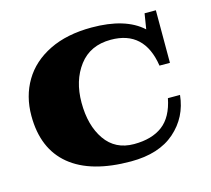

<svg xmlns="http://www.w3.org/2000/svg" viewBox="-78 -572 741 674"><g transform="rotate(-15 292.5 -235.0)"><path d="M23 -235Q23 -306 56 -361.5Q89 -417 153 -448.5Q217 -480 307 -480Q430 -480 491 -424L500 -480H541V-289H503Q483 -421 361 -421Q286 -421 245.5 -367.5Q205 -314 205 -234Q205 -151 241.5 -98.5Q278 -46 346 -46Q411 -46 450 -75.5Q489 -105 502 -171H546Q538 -92 480 -41Q422 10 320 10Q175 10 99 -52.5Q23 -115 23 -235Z"/></g></svg>

Font: Taviraj
Style: Bold
Weight: 700
Designer: Katatrad Team
Foundry: CadsonDemak
Version: Version 1.001